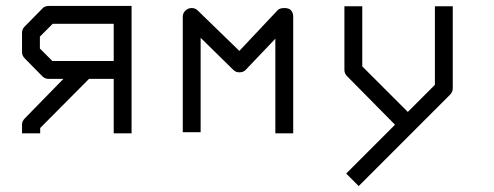

<svg xmlns="http://www.w3.org/2000/svg" viewBox="-20 -497 1660 645"><path d="M193 -232H143Q131 -232 122 -241L63 -301Q54 -310 54 -322V-387Q54 -399 63 -408L124 -470Q131 -477 145 -477H422V-49H362V-232H279L115 -67V-49H54V-79Q54 -90 64 -100ZM362 -292V-417H157L114 -374V-334L156 -292Z M654 -53H594V-441Q594 -453 603 -461.5Q612 -470 624 -470Q636 -470 644 -462L784 -326L913 -463Q920 -470 935 -470Q949 -470 956 -464Q965 -455 965 -442V-49H905V-367L806 -263Q798.5 -254 784 -254Q772 -254 764 -262L654 -370Z M1307 -78 1146 -241Q1137 -250 1137 -262V-476H1197V-274L1350 -121L1441 -212V-476H1501V-200Q1501 -188 1492 -179L1185 128L1143 86Z"/></svg>

Font: IBM 3270
Style: Regular
Weight: 400
Monospace: yes
Version: Version 2.3.1